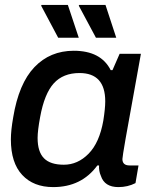

<svg xmlns="http://www.w3.org/2000/svg" viewBox="-20 -743 613 775"><path d="M367.2 -590.8 297.9 -720.2 299.8 -723.1H405.8L449.2 -590.8ZM214.8 -590.8 146 -720.2 147.9 -723.1H253.9L297.9 -590.8ZM194.8 12.2Q115.2 12.2 69.6 -36.9Q23.9 -85.9 23.9 -180.2Q23.9 -216.3 33.2 -269Q55.7 -405.8 118.9 -471.9Q182.1 -538.1 277.8 -538.1Q387.2 -538.1 426.8 -460H434.1L462.9 -525.9H548.8L525.9 -398.9Q474.1 -117.2 474.1 -101.1Q474.1 -75.2 502.9 -75.2H539.1L526.9 -3.9Q495.6 12.2 458 12.2Q401.9 12.2 387.2 -33.2Q378.4 -52.7 379.9 -75.2H373Q309.1 12.2 194.8 12.2ZM237.8 -78.1Q293.9 -78.1 337.6 -122.6Q381.3 -167 397 -255.9Q404.8 -305.2 404.8 -334Q404.8 -448.2 300.8 -448.2Q234.9 -448.2 197 -406.5Q159.2 -364.7 142.1 -271Q131.8 -215.8 131.8 -186Q131.8 -130.4 157.5 -104.2Q183.1 -78.1 237.8 -78.1Z"/></svg>

Font: Archivo Medium
Style: Italic
Weight: 500
Italic angle: -10°
Designer: Hector Gatti
Foundry: Omnibus-Type
Version: Version 2.001